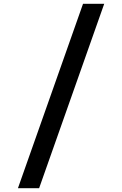

<svg xmlns="http://www.w3.org/2000/svg" viewBox="-20 -843 640 1006"><path d="M74 143 415 -823H526L185 143Z"/></svg>

Font: Zed Mono Semibold Extended
Style: Regular
Weight: 600
Width: 7
Monospace: yes
Designer: Belleve Invis
Foundry: Belleve Invis
Version: Version 1.0.0; ttfautohint (v1.8.4)